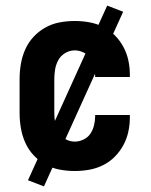

<svg xmlns="http://www.w3.org/2000/svg" viewBox="-20 -603 540 686"><path d="M247 8Q220 8 193 3Q166 -2 142 -15.5Q118 -29 99.5 -49Q81 -69 70 -94Q59 -119 54.5 -146Q50 -173 50 -200V-320Q50 -347 54.5 -374Q59 -401 70 -426Q81 -451 99.5 -471Q118 -491 142 -504.5Q166 -518 193 -523Q220 -528 247 -528Q273 -528 298.5 -523.5Q324 -519 347.5 -507.5Q371 -496 389.5 -477.5Q408 -459 420.5 -436Q433 -413 438.5 -387.5Q444 -362 444 -336V-328H320V-332Q320 -348 316 -364.5Q312 -381 303 -394.5Q294 -408 278.5 -415.5Q263 -423 247 -423Q229 -423 213 -413.5Q197 -404 188.5 -388.5Q180 -373 177 -355.5Q174 -338 174 -320V-200Q174 -182 177 -164.5Q180 -147 188.5 -131.5Q197 -116 213 -106.5Q229 -97 247 -97Q263 -97 278.5 -104.5Q294 -112 303 -125.5Q312 -139 316 -155.5Q320 -172 320 -188V-192H444V-184Q444 -158 438.5 -132.5Q433 -107 420.5 -84Q408 -61 389.5 -42.5Q371 -24 347.5 -12.5Q324 -1 298.5 3.5Q273 8 247 8ZM137 63 80 41 363 -583 420 -561Z"/></svg>

Font: Iosevka Term Curly Extrabold
Style: Regular
Weight: 800
Designer: Belleve Invis
Foundry: Belleve Invis
Version: Version 32.3.0